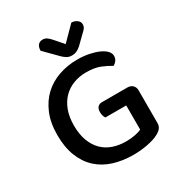

<svg xmlns="http://www.w3.org/2000/svg" viewBox="-193 -956 1033 1103"><g transform="rotate(-30 323.0 -404.5)"><path d="M582 -77Q582 -56 571.5 -42.5Q561 -29 539 -18Q513 -4 467 5Q421 14 373 14Q302 14 242.5 -4.5Q183 -23 140 -62Q97 -101 73 -161Q49 -221 49 -303Q49 -383 74 -443Q99 -503 141.5 -542.5Q184 -582 241.5 -602Q299 -622 364 -622Q407 -622 443 -614.5Q479 -607 505 -595Q531 -583 545 -567.5Q559 -552 559 -535Q559 -518 550 -505.5Q541 -493 528 -486Q501 -503 464 -518Q427 -533 371 -533Q326 -533 287 -518Q248 -503 219.5 -474Q191 -445 175 -402Q159 -359 159 -303Q159 -244 175.5 -200.5Q192 -157 220.5 -129Q249 -101 288.5 -87.5Q328 -74 374 -74Q406 -74 434 -79.5Q462 -85 477 -93V-253H339Q334 -259 330.5 -270.5Q327 -282 327 -294Q327 -317 337.5 -328Q348 -339 366 -339H534Q555 -339 568.5 -326.5Q582 -314 582 -291ZM442 -823Q464 -822 479 -810.5Q494 -799 494 -782Q494 -767 486 -756.5Q478 -746 462 -732L411 -682Q394 -668 381.5 -662.5Q369 -657 352 -657Q333 -657 319 -665Q305 -673 291 -687L208 -771Q208 -795 219 -808Q230 -821 250 -821Q264 -821 276 -813.5Q288 -806 305 -786L352 -732Z"/></g></svg>

Font: Baloo Chettan 2 Medium
Style: Regular
Weight: 500
Designer: Maithili Shingre, Unnati Kotecha and Ek Type
Foundry: Ek Type
Version: Version 1.640;hotconv 1.0.111;makeotfexe 2.5.65597; ttfautoh